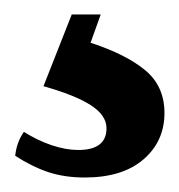

<svg xmlns="http://www.w3.org/2000/svg" viewBox="-20 -20 247 265"><path d="M13 162Q32 174 51.5 180.5Q71 187 88 187Q127 187 127 157Q127 139 105 125Q83 111 40 99L79 0H119L105 39Q154 55 180.5 77Q207 99 207 136Q207 175 178 200Q149 225 97 225Q69 225 46.5 217.5Q24 210 1 195Q3 176 13 162Z"/></svg>

Font: Poltawski Nowy SemiBold
Style: Regular
Weight: 600
Version: Version 1.001;gftools[0.9.25]